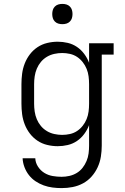

<svg xmlns="http://www.w3.org/2000/svg" viewBox="-20 -742 640 985"><path d="M296 223Q273 223 249.5 220Q226 217 204 209Q182 201 162.5 188Q143 175 128.5 156.5Q114 138 105.5 115.5Q97 93 96 70H161Q162 93 175 113Q188 133 207.5 145Q227 157 250 161Q273 165 296 165Q316 165 336 160.5Q356 156 373.5 145.5Q391 135 403.5 119Q416 103 424 84Q432 65 434.5 45Q437 25 437 5V-100Q428 -76 412 -54.5Q396 -33 374.5 -18.5Q353 -4 327.5 2Q302 8 276 8Q249 8 222 1.5Q195 -5 172.5 -20Q150 -35 133.5 -56.5Q117 -78 107 -103.5Q97 -129 93.5 -156Q90 -183 90 -210V-310Q90 -337 93.5 -364Q97 -391 107 -416.5Q117 -442 133.5 -463.5Q150 -485 172.5 -500Q195 -515 222 -521.5Q249 -528 276 -528Q302 -528 327.5 -522Q353 -516 374.5 -501.5Q396 -487 412 -465.5Q428 -444 437 -420V-520H563V-462H502V5Q502 33 497.5 61.5Q493 90 481 116Q469 142 450 163.5Q431 185 406 198.5Q381 212 353 217.5Q325 223 296 223ZM299 -50Q319 -50 339 -54.5Q359 -59 375.5 -70Q392 -81 404.5 -97Q417 -113 424.5 -131.5Q432 -150 434.5 -170Q437 -190 437 -210V-310Q437 -330 434.5 -350Q432 -370 424.5 -388.5Q417 -407 404.5 -423Q392 -439 375.5 -450Q359 -461 339 -465.5Q319 -470 299 -470Q279 -470 258.5 -465.5Q238 -461 220.5 -450.5Q203 -440 190 -424.5Q177 -409 169 -390Q161 -371 158 -350.5Q155 -330 155 -310V-210Q155 -190 158 -169.5Q161 -149 169 -130Q177 -111 190 -95.5Q203 -80 220.5 -69.5Q238 -59 258.5 -54.5Q279 -50 299 -50ZM300 -618Q289 -618 279 -621Q269 -624 261.5 -631.5Q254 -639 251 -649Q248 -659 248 -670Q248 -681 251 -691Q254 -701 261.5 -708.5Q269 -716 279 -719Q289 -722 300 -722Q311 -722 321 -719Q331 -716 338.5 -708.5Q346 -701 349 -691Q352 -681 352 -670Q352 -659 349 -649Q346 -639 338.5 -631.5Q331 -624 321 -621Q311 -618 300 -618Z"/></svg>

Font: Iosevka Etoile Light
Style: Regular
Weight: 300
Designer: Belleve Invis
Foundry: Belleve Invis
Version: Version 25.0.1; ttfautohint (v1.8.4)